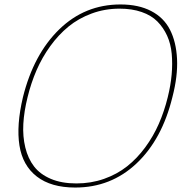

<svg xmlns="http://www.w3.org/2000/svg" viewBox="-20 -840 826 870"><path d="M740.2 -399.9Q753.4 -453.1 757.8 -502Q762.2 -550.8 758.1 -596.2Q753.9 -641.6 737.1 -678.5Q720.2 -715.3 692.9 -742.9Q665.5 -770.5 621.8 -785.6Q578.1 -800.8 522 -800.8Q455.1 -800.8 395.5 -778.8Q335.9 -756.8 290.3 -719.5Q244.6 -682.1 207.5 -630.6Q170.4 -579.1 145.5 -521.5Q120.6 -463.9 105 -399.9Q88.9 -335.4 85.7 -278.6Q82.5 -221.7 94.7 -171.6Q106.9 -121.6 134.3 -85.9Q161.6 -50.3 210.4 -29.5Q259.3 -8.8 326.2 -8.8Q392.6 -8.8 451.4 -29.5Q510.3 -50.3 555.7 -86.2Q601.1 -122.1 637.9 -172.1Q674.8 -222.2 699.7 -279.1Q724.6 -335.9 740.2 -399.9ZM761.2 -399.9Q714.4 -208.5 598.6 -99.4Q482.9 9.8 320.8 9.8Q211.4 9.8 147 -40Q82.5 -89.8 68.1 -180.9Q53.7 -272 84 -399.9Q132.3 -593.8 248.3 -706.8Q364.3 -819.8 525.9 -819.8Q607.9 -819.8 665 -790Q722.2 -760.3 750.2 -705.3Q778.3 -650.4 782.2 -573Q786.1 -495.6 761.2 -399.9Z"/></svg>

Font: Sinkin Sans 100 Thin Italic
Style: Regular
Weight: 100
Italic angle: -112°
Designer: Keith Bates
Foundry: K-Type
Version: Sinkin Sans (version 1.0)  by Keith Bates   •   © 2014   www